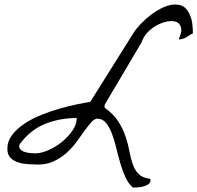

<svg xmlns="http://www.w3.org/2000/svg" viewBox="-20 -728 878 854"><path d="M414.1 -200.2Q400.4 -200.2 386.7 -185.1Q373 -169.9 356.9 -147.5Q340.8 -125 321.3 -98.1Q301.8 -71.3 276.9 -48.8Q252 -26.4 220.7 -11.2Q189.5 3.9 149.4 3.9Q130.9 3.9 106.9 2.4Q83 1 62 -5.4Q41 -11.7 26.9 -25.9Q12.7 -40 12.7 -65.4Q12.7 -99.6 33.7 -127.4Q54.7 -155.3 88.4 -177.7Q122.1 -200.2 163.6 -216.8Q205.1 -233.4 246.1 -245.1Q287.1 -256.8 323.2 -264.2Q359.4 -271.5 381.8 -275.4L572.3 -579.1Q585 -599.6 606.4 -622.1Q627.9 -644.5 653.3 -663.6Q678.7 -682.6 706.5 -695.3Q734.4 -708 759.8 -708Q764.6 -708 777.8 -706.1Q791 -704.1 804.2 -692.4Q817.4 -680.7 827.6 -654.3Q837.9 -627.9 837.9 -579.1Q831.1 -577.1 825.2 -572.8Q819.3 -568.4 812 -564Q804.7 -559.6 795.4 -556.2Q786.1 -552.7 774.4 -552.7Q790 -585 785.6 -604Q781.2 -623 765.6 -629.9Q750 -636.7 726.6 -632.8Q703.1 -628.9 679.7 -616.7Q656.2 -604.5 637.2 -585Q618.2 -565.4 610.4 -541L445.3 -261.7V-249Q485.4 -220.7 506.3 -187.5Q527.3 -154.3 538.6 -120.6Q549.8 -86.9 555.7 -54.7Q561.5 -22.5 570.8 3.4Q580.1 29.3 597.2 46.4Q614.3 63.5 648.4 67.4Q648.4 68.4 648.9 70.3Q649.4 72.3 649.4 73.2Q649.4 85 640.1 91.3Q630.9 97.7 618.2 101.1Q605.5 104.5 592.3 105.5Q579.1 106.4 571.3 106.4Q550.8 88.9 537.6 59.6Q524.4 30.3 514.6 -3.4Q504.9 -37.1 496.6 -71.8Q488.3 -106.4 477.5 -134.3Q466.8 -162.1 452.1 -180.7Q437.5 -199.2 414.1 -200.2ZM65.4 -79.1Q65.4 -67.4 73.7 -60.5Q82 -53.7 93.8 -50.8Q105.5 -47.9 117.7 -46.9Q129.9 -45.9 136.7 -45.9Q163.1 -45.9 195.3 -60.1Q227.5 -74.2 255.4 -96.7Q283.2 -119.1 302.2 -147Q321.3 -174.8 321.3 -203.1Q245.1 -203.1 179.2 -176.3Q113.3 -149.4 66.4 -85Q66.4 -84 65.9 -82Q65.4 -80.1 65.4 -79.1Z"/></svg>

Font: La Belle Aurore
Style: Regular
Weight: 400
Version: Version 1.001 2001